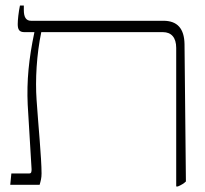

<svg xmlns="http://www.w3.org/2000/svg" viewBox="-20 -667 741 693"><path d="M17 0H123C127 -14 130 -24 130 -41C130 -96 118 -217 112 -307C107 -378 112 -470 129 -551H568C598 -551 616 -532 616 -494V6H622C634 1 644 -5 651 -12L646 -508C645 -564 620 -592 570 -592H92C74 -592 66 -605 66 -631V-647H52C47 -623 44 -595 44 -580C44 -561 49 -551 68 -551H104V-550C84 -455 76 -375 80 -289L94 -56C94 -47 93 -41 86 -41H21Z"/></svg>

Font: Noto Serif Hebrew Condensed ExtraLight
Style: Regular
Weight: 200
Width: 3
Designer: Monotype Design Team
Foundry: Monotype Imaging Inc.
Version: Version 2.004